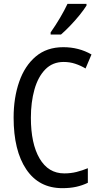

<svg xmlns="http://www.w3.org/2000/svg" viewBox="-20 -971 522 1001"><path d="M312 -648Q254 -648 216 -609Q178 -570 159.5 -504Q141 -438 141 -357Q141 -222 186.5 -144.5Q232 -67 315 -67Q349 -67 379 -74.5Q409 -82 438 -94V-18Q409 -4 377 3Q345 10 305 10Q183 10 117 -88Q51 -186 51 -358Q51 -461 80 -544.5Q109 -628 166.5 -676.5Q224 -725 310 -725Q391 -725 457 -687L426 -614Q401 -629 372.5 -638.5Q344 -648 312 -648ZM431 -951V-942Q418 -921 395 -892.5Q372 -864 345.5 -836.5Q319 -809 298 -791H244V-802Q270 -839 293 -878Q316 -917 332 -951Z"/></svg>

Font: Avrile Sans Condensed
Style: Regular
Weight: 400
Width: 3
Designer: Monotype Design Team
Foundry: Monotype Imaging Inc.
Version: Version 2.001;September 10, 2019;FontCreator 11.5.0.2425 64-